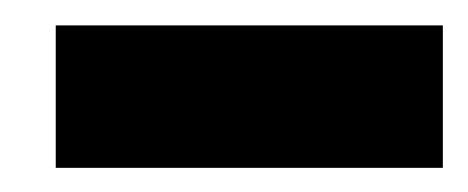

<svg xmlns="http://www.w3.org/2000/svg" viewBox="-20 -708 378 155"><path d="M25 -572.5V-687.5H337.5V-572.5Z"/></svg>

Font: Now Alt Black
Style: Regular
Weight: 900
Designer: Alfredo Marco Pradil
Foundry: Alfredo Marco Pradil
Version: Version 1.002;PS 001.002;hotconv 1.0.88;makeotf.lib2.5.64775